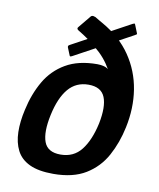

<svg xmlns="http://www.w3.org/2000/svg" viewBox="-78 -737 666 805"><g transform="rotate(10 254.5 -334.5)"><path d="M470 -239Q456 -172 425.5 -116Q395 -60 341 -27Q287 6 203 6Q140 6 102 -12Q64 -30 47 -63.5Q30 -97 29 -141.5Q28 -186 40 -238Q55 -307 86.5 -361.5Q118 -416 172 -447.5Q226 -479 306 -479Q319 -479 332 -476Q345 -473 353 -466Q340 -489 323 -509Q306 -529 283 -548Q267 -562 247.5 -576Q228 -590 203 -605Q194 -611 200 -618L242 -669Q244 -673 249 -674.5Q254 -676 264 -672Q272 -667 280.5 -662Q289 -657 298 -652Q375 -608 419 -543.5Q463 -479 475.5 -401Q488 -323 470 -239ZM356 -235Q371 -309 355 -348.5Q339 -388 285 -388Q232 -388 199 -349Q166 -310 150 -235Q134 -160 149 -119.5Q164 -79 219 -79Q275 -79 307.5 -120.5Q340 -162 356 -235ZM196 -494Q190 -491 188 -491.5Q186 -492 185 -495L172 -527Q171 -531 172 -533.5Q173 -536 179 -539L422 -671Q428 -674 429.5 -674Q431 -674 433 -670L447 -635Q448 -632 447 -631Q446 -630 439 -626Z"/></g></svg>

Font: Glory Thin SemiBold
Style: Italic
Weight: 600
Italic angle: -12°
Version: Version 1.011